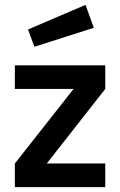

<svg xmlns="http://www.w3.org/2000/svg" viewBox="-20 -768 494 788"><path d="M41 -500H412V-403L172 -97H412V0H41V-97L282 -403H41ZM95 -647 331 -748 365 -654 121 -576Z"/></svg>

Font: TitilliumWebSemiBold
Style: Bold
Weight: 600
Version: Version 1.001;PS 57.000;hotconv 1.0.70;makeotf.lib2.5.55311